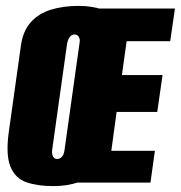

<svg xmlns="http://www.w3.org/2000/svg" viewBox="-20 -620 614 652"><path d="M161 12Q108 12 70 -1Q32 -14 15.5 -54Q-1 -94 10 -173L51 -465Q58 -515 84.5 -544.5Q111 -574 152.5 -587Q194 -600 247 -600Q294 -600 328.5 -587Q363 -574 379 -544.5Q395 -515 388 -465L347 -174Q336 -94 310 -54Q284 -14 246 -1Q208 12 161 12ZM174 -80Q180 -80 185.5 -83.5Q191 -87 194.5 -94Q198 -101 199 -110L250 -473Q252 -482 250 -489Q248 -496 243.5 -499.5Q239 -503 233 -503Q227 -503 222 -499.5Q217 -496 213.5 -489Q210 -482 208 -473L157 -110Q156 -101 158 -94Q160 -87 164 -83.5Q168 -80 174 -80ZM185 0 268 -591H574L558 -480H410L394 -365H532L514 -240H376L358 -108H506L491 0Z"/></svg>

Font: Alumni Sans Black
Style: Italic
Weight: 900
Italic angle: -8°
Version: Version 1.016